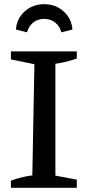

<svg xmlns="http://www.w3.org/2000/svg" viewBox="-20 -895 421 915"><path d="M32 0V-34Q59 -44 84 -50Q109 -56 134 -59L144 -589L32 -612V-650H346V-616Q323 -608 297.5 -601.5Q272 -595 244 -591V-58L346 -39V0ZM191 -875Q246 -875 284 -840Q322 -805 325 -754L272 -741Q266 -769 243.5 -787Q221 -805 191 -805Q159 -805 137.5 -787Q116 -769 109 -741L56 -754Q59 -805 97 -840Q135 -875 191 -875Z"/></svg>

Font: Piazzolla Medium
Style: Regular
Weight: 500
Designer: Juan Pablo del Peral
Foundry: Huerta Tipografica
Version: Version 1.330